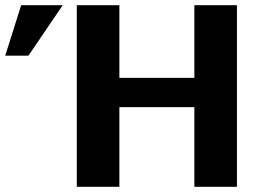

<svg xmlns="http://www.w3.org/2000/svg" viewBox="-31 -715 1028 735"><path d="M-11 -502 50 -695H209L78 -502ZM263 0V-695H426V-417H713V-695H876V0H713V-305H426V0Z"/></svg>

Font: Coval
Style: Black
Weight: 1000
Foundry: Context Ltd
Version: Version 001.000